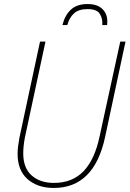

<svg xmlns="http://www.w3.org/2000/svg" viewBox="-20 -920 641 950"><path d="M246 10Q166 10 116.5 -33.5Q67 -77 67 -159Q67 -176 69.5 -196Q72 -216 76 -238L178 -714H205L103 -239Q95 -196 95 -161Q95 -89 136.5 -52Q178 -15 247 -15Q338 -15 393.5 -73Q449 -131 473 -246L575 -714H601L500 -242Q446 10 246 10ZM289 -796Q301 -845 331 -872.5Q361 -900 413 -900Q461 -900 486 -876Q511 -852 511 -814Q511 -803 510 -796H486Q489 -826 474.5 -850.5Q460 -875 413 -875Q370 -875 346.5 -854Q323 -833 313 -796Z"/></svg>

Font: Noto Sans SemiCondensed Thin
Style: Italic
Weight: 100
Width: 4
Italic angle: -12°
Designer: Monotype Design Team
Foundry: Monotype Imaging Inc.
Version: Version 2.013; ttfautohint (v1.8.4.7-5d5b)